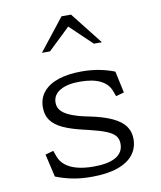

<svg xmlns="http://www.w3.org/2000/svg" viewBox="-89 -869 798 952"><g transform="rotate(-10 310.0 -393.0)"><path d="M115.5 -22 89 -137 130 -148.5 140 -120.5Q150 -92 173.2 -73.8Q196.5 -55.5 231 -46.5Q265.5 -37.5 310.5 -37Q386.5 -36.5 425.5 -58.8Q464.5 -81 464.5 -125.5Q464.5 -150 451 -166Q437.5 -182 406.8 -194.5Q376 -207 319.5 -220.5L298 -225.5Q233 -240.5 193.5 -259.2Q154 -278 135.2 -304.5Q116.5 -331 116.5 -368.5Q116.5 -416 143.8 -448Q171 -480 220.2 -496Q269.5 -512 336 -512Q383 -512 423.8 -504.2Q464.5 -496.5 501.5 -482L525 -373L484 -361.5L473.5 -389.5Q460.5 -424.5 423 -443.8Q385.5 -463 322 -463.5Q258 -464.5 220.2 -443Q182.5 -421.5 182.5 -381.5Q182.5 -360.5 195 -344Q207.5 -327.5 236.8 -314Q266 -300.5 315 -289.5L330 -286.5Q404.5 -271.5 448.5 -250.8Q492.5 -230 512.2 -202.5Q532 -175 532 -137.5Q532 -93 506.2 -59.5Q480.5 -26 427.8 -7.2Q375 11.5 296 11.5Q243 11.5 199 2.8Q155 -6 115.5 -22ZM286 -798.5H334L461 -637H420.5L296 -756H324L199.5 -637H159Z"/></g></svg>

Font: Monaspace Xenon Var
Style: Regular
Weight: 400
Designer: Riley Cran and the Lettermatic Team
Version: Version 1.000 (Monaspace Xenon Var)